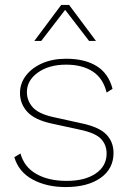

<svg xmlns="http://www.w3.org/2000/svg" viewBox="-20 -748 528 778"><path d="M246 10Q169 10 112.5 -20.5Q56 -51 38 -111L63 -126Q78 -71 127.5 -43Q177 -15 250 -15Q324 -15 368 -45Q412 -75 412 -126Q412 -161 389.5 -185Q367 -209 306 -222L191 -247Q121 -262 91 -294.5Q61 -327 61 -371Q61 -410 85 -441.5Q109 -473 151 -491.5Q193 -510 248 -510Q324 -510 372 -480Q420 -450 436 -388L412 -373Q398 -431 355.5 -458.5Q313 -486 248 -486Q178 -486 133.5 -454Q89 -422 89 -375Q89 -340 112.5 -313.5Q136 -287 194 -274L312 -248Q382 -233 411 -203Q440 -173 440 -128Q440 -64 387.5 -27Q335 10 246 10ZM369 -582H341L244 -708L147 -582H119L228 -728H260Z"/></svg>

Font: Work Sans ExtraLight
Style: Regular
Weight: 200
Designer: Wei Huang
Foundry: Wei Huang
Version: Version 2.010; ttfautohint (v1.8.3)